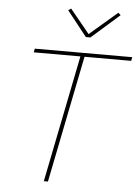

<svg xmlns="http://www.w3.org/2000/svg" viewBox="-61 -974 745 1021"><g transform="rotate(5 311.5 -463.5)"><path d="M619 -678H370L234 0H212L348 -678H99L103 -698H623ZM392 -783H368L262 -917L277 -927L381 -800L529 -927L542 -915Z"/></g></svg>

Font: IBM Plex Sans Thin
Style: Italic
Weight: 250
Italic angle: -11.31°
Designer: Mike Abbink, Paul van der Laan, Pieter van Rosmalen
Foundry: Bold Monday
Version: Version 3.201